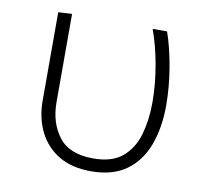

<svg xmlns="http://www.w3.org/2000/svg" viewBox="-63 -565 682 641"><g transform="rotate(10 278.0 -244.0)"><path d="M284 9.5Q219 9.5 174.8 -17.2Q130.5 -44 107.8 -90.2Q85 -136.5 85 -195.5V-494.5L131.5 -497V-198.5Q131.5 -128 167.5 -81Q203.5 -34 284.5 -34Q348.5 -34 383.8 -64.2Q419 -94.5 433 -144Q447 -193.5 447 -252Q447 -313.5 435.5 -378.2Q424 -443 405 -494.5H454Q472 -442.5 483 -377.2Q494 -312 494 -250.5Q494 -175 472.2 -116.2Q450.5 -57.5 404.2 -24Q358 9.5 284 9.5Z"/></g></svg>

Font: Heraclito ExtraLight
Style: Regular
Weight: 200
Designer: Kostas Bartsokas (font) & Cristiano Sobral (main changes)
Foundry: Kostas Bartsokas (font) & Cristiano Sobral (main changes)
Version: Version 1.00;July 8, 2020;FontCreator 13.0.0.2655 64-bit